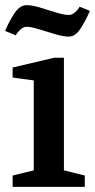

<svg xmlns="http://www.w3.org/2000/svg" viewBox="-22 -725 369 745"><path d="M27 0V-44L109 -64V-413L27 -424V-463L188 -501H226V-64L307 -44V0ZM245 -583Q224 -583 192 -592.5Q160 -602 129.5 -611.5Q99 -621 81 -621Q72 -621 64 -615.5Q56 -610 49.5 -602.5Q43 -595 39 -588L-2 -605Q15 -646 35.5 -675.5Q56 -705 81 -705Q103 -705 134 -695.5Q165 -686 195.5 -676.5Q226 -667 245 -667Q254 -667 262 -672Q270 -677 277 -685Q284 -693 287 -699L327 -683Q309 -642 289.5 -612.5Q270 -583 245 -583Z"/></svg>

Font: Manuale SemiBold
Style: Regular
Weight: 600
Version: Version 1.002